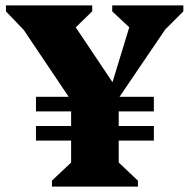

<svg xmlns="http://www.w3.org/2000/svg" viewBox="-20 -690 700 710"><path d="M172 0V-22L243 -89V-170H113V-224H243V-278H113V-332H234L68 -579L2 -648V-670H321V-648L260 -589L396 -386L458 -589L395 -648V-670H658V-648L591 -581L422 -332H549V-278H419V-224H549V-170H419V-89L490 -22V0Z"/></svg>

Font: Platypi
Style: Bold
Weight: 700
Designer: David Sargent
Foundry: Bolt Cutter Type
Version: Version 1.200; ttfautohint (v1.8.4.7-5d5b)